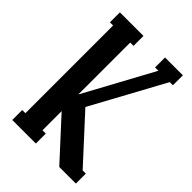

<svg xmlns="http://www.w3.org/2000/svg" viewBox="-202 -769 858 858"><g transform="rotate(45 226.5 -340.0)"><path d="M187 0H38.1V-63H58.1V-617.2H38.1V-680.2H187V-617.2H166V-289.1L344.2 -617.2H323.2V-680.2H436V-617.2H416L228 -272L419.9 -63H439.9V0H335L166 -184.1V-63H187Z"/></g></svg>

Font: Margherita Bold
Style: Regular
Weight: 700
Designer: James Puckett
Foundry: Dunwich Type Founders
Version: Version 1.008;hotconv 1.0.109;makeotfexe 2.5.65596